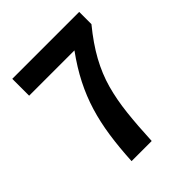

<svg xmlns="http://www.w3.org/2000/svg" viewBox="-204 -869 998 998"><g transform="rotate(-45 295.0 -370.5)"><path d="M186 0Q191 -96 203 -177.5Q215 -259 237 -331.5Q259 -404 294.5 -474Q330 -544 383 -617H50V-741H542V-651Q478 -573 438.5 -501Q399 -429 378.5 -355Q358 -281 348.5 -195Q339 -109 334 0Z"/></g></svg>

Font: Noto Sans KR
Style: Bold
Weight: 700
Designer: Ryoko NISHIZUKA  (kana, bopomofo & ideographs); Paul D. Hunt (Latin, Greek & Cyrillic); Sandoll Communications , Soo-you
Foundry: Adobe
Version: Version 2.004-H2;hotconv 1.0.118;makeotfexe 2.5.65603